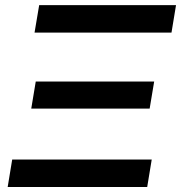

<svg xmlns="http://www.w3.org/2000/svg" viewBox="-20 -748 724 768"><path d="M10.7 0 28.8 -109.9H586.9L568.8 0ZM105 -313.5 123 -421.9H596.7L578.6 -313.5ZM118.2 -617.7 136.7 -727.5H684.1L666 -617.7Z"/></svg>

Font: Inter 17pt SemiBold
Style: Italic
Weight: 600
Italic angle: -9.3988°
Version: Version 4.001;git-66647c0bb